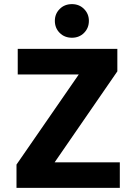

<svg xmlns="http://www.w3.org/2000/svg" viewBox="-20 -911 661 931"><path d="M549 -674V-565L245 -124H561V0H60V-113L362 -550H66V-674ZM246 -810Q246 -844 269.5 -867.5Q293 -891 329 -891Q364 -891 387.5 -867.5Q411 -844 411 -810Q411 -775 387.5 -751.5Q364 -728 329 -728Q293 -728 269.5 -751.5Q246 -775 246 -810Z"/></svg>

Font: Hind Bold
Style: Regular
Weight: 700
Designer: Manushi Parikh, Satya Rajpurohit
Foundry: Indian Type Foundry
Version: Version 1.201;PS 1.0;hotconv 1.0.78;makeotf.lib2.5.61930; tt